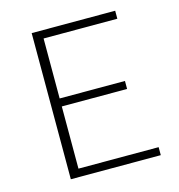

<svg xmlns="http://www.w3.org/2000/svg" viewBox="-100 -746 780 835"><g transform="rotate(-15 290.0 -329.0)"><path d="M522 -36V0H117V-658H493V-622H161V-352H455V-316H161V-36Z"/></g></svg>

Font: Ysabeau Infant Light
Style: Regular
Weight: 300
Designer: Christian Thalmann (Catharsis Fonts)
Version: Version 0.003